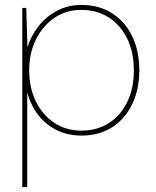

<svg xmlns="http://www.w3.org/2000/svg" viewBox="-20 -536 630 776"><path d="M70 220V-504H86L91 -344Q105 -391 135.5 -430Q166 -469 210.5 -492.5Q255 -516 309 -516Q382 -516 434.5 -481.5Q487 -447 515 -388Q543 -329 543 -252Q543 -176 515 -116.5Q487 -57 434.5 -22.5Q382 12 309 12Q228 12 170 -35Q112 -82 90 -163V220ZM309 -8Q371 -8 418.5 -37.5Q466 -67 493.5 -122Q521 -177 521 -252Q521 -326 493.5 -381Q466 -436 418.5 -466Q371 -496 309 -496Q247 -496 199.5 -463.5Q152 -431 125 -376Q98 -321 98 -252Q98 -181 125 -126Q152 -71 199.5 -39.5Q247 -8 309 -8Z"/></svg>

Font: DM Sans Thin
Style: Regular
Weight: 100
Designer: Colophon Foundry, Jonny Pinhorn
Foundry: Colophon Foundry
Version: Version 4.004; ttfautohint (v1.8.4.7-5d5b)